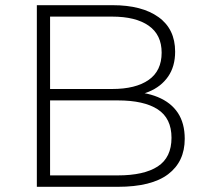

<svg xmlns="http://www.w3.org/2000/svg" viewBox="-20 -720 792 740"><path d="M122 0V-700H414Q527 -700 591 -654Q655 -608 655 -521Q655 -464 628 -425Q601 -386 553.5 -366.5Q506 -347 447 -347L465 -367Q537 -367 588 -346Q639 -325 665.5 -285Q692 -245 692 -185Q692 -97 628 -48.5Q564 0 434 0ZM173 -44H434Q535 -44 588 -78.5Q641 -113 641 -189Q641 -264 588 -298.5Q535 -333 434 -333H167V-377H412Q503 -377 553 -412Q603 -447 603 -517Q603 -586 553 -621Q503 -656 412 -656H173Z"/></svg>

Font: Modern
Style: Regular
Weight: 300
Designer: Julieta Ulanovsky
Foundry: Julieta Ulanovsky
Version: Version 8.000